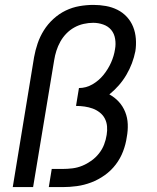

<svg xmlns="http://www.w3.org/2000/svg" viewBox="-20 -763 640 783"><path d="M32 0 119 -530Q124 -558 133.5 -586Q143 -614 159 -639.5Q175 -665 198 -686Q221 -707 248 -720Q275 -733 304 -738Q333 -743 361 -743Q387 -743 412 -738.5Q437 -734 459 -723Q481 -712 497.5 -694Q514 -676 523 -653.5Q532 -631 534 -605Q536 -579 532 -554Q527 -529 518 -505Q509 -481 495.5 -458Q482 -435 464.5 -415Q447 -395 426 -378Q448 -366 464.5 -348Q481 -330 490.5 -306.5Q500 -283 501 -256.5Q502 -230 497 -204Q493 -175 482 -146Q471 -117 452 -92Q433 -67 407 -48.5Q381 -30 352 -19Q323 -8 293.5 -4Q264 0 235 0H179L191 -74H235Q255 -74 275.5 -76.5Q296 -79 315.5 -87Q335 -95 352.5 -107.5Q370 -120 383.5 -137Q397 -154 404.5 -173.5Q412 -193 415 -213Q418 -231 416.5 -248Q415 -265 407.5 -279.5Q400 -294 386.5 -304.5Q373 -315 357.5 -320.5Q342 -326 325 -328.5Q308 -331 290 -331L302 -404Q331 -404 357 -419Q383 -434 402 -457.5Q421 -481 433 -508Q445 -535 449 -562Q453 -583 449.5 -604.5Q446 -626 433.5 -641Q421 -656 401 -663Q381 -670 360 -670Q341 -670 321 -665.5Q301 -661 283 -651Q265 -641 250.5 -626Q236 -611 226 -593Q216 -575 210 -556Q204 -537 201 -518L115 0Z"/></svg>

Font: Iosevka Curly Extended Oblique
Style: Regular
Weight: 400
Width: 7
Italic angle: -9°
Monospace: yes
Designer: Belleve Invis
Foundry: Belleve Invis
Version: Version 11.1.0; ttfautohint (v1.8.3)